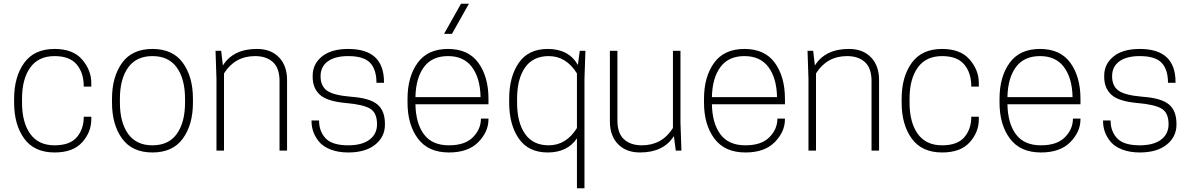

<svg xmlns="http://www.w3.org/2000/svg" viewBox="-20 -800 6335 1020"><path d="M97 -255Q97 -150 140.5 -89Q184 -28 270 -28Q351 -28 388 -71Q425 -114 425 -180H465V-166Q465 -98 416.5 -44Q368 10 270 10Q162 10 108.5 -64Q55 -138 55 -255V-275Q55 -392 108.5 -466Q162 -540 270 -540Q368 -540 416.5 -483.5Q465 -427 465 -359V-340H425Q425 -413 387.5 -457.5Q350 -502 270 -502Q184 -502 140.5 -441Q97 -380 97 -275Z M575 -255V-275Q575 -392 628.5 -466Q682 -540 790 -540Q898 -540 951.5 -466Q1005 -392 1005 -275V-255Q1005 -138 951.5 -64Q898 10 790 10Q682 10 628.5 -64Q575 -138 575 -255ZM963 -255V-275Q963 -380 919.5 -441Q876 -502 790 -502Q704 -502 660.5 -441Q617 -380 617 -275V-255Q617 -150 660.5 -89Q704 -28 790 -28Q876 -28 919.5 -89Q963 -150 963 -255Z M1505 0H1465V-370Q1465 -438 1430 -470Q1395 -502 1335 -502Q1228 -502 1170 -410V0H1130V-380L1125 -530H1155L1164 -452Q1219 -540 1345 -540Q1419 -540 1462 -495.5Q1505 -451 1505 -375Z M1830 -28Q1903 -28 1943 -58Q1983 -88 1983 -140Q1983 -201 1946 -223Q1909 -245 1815 -253Q1717 -262 1679 -297Q1641 -332 1641 -392V-397Q1641 -460 1690.5 -500Q1740 -540 1830 -540Q2020 -540 2020 -364V-360H1980Q1980 -430 1946.5 -466Q1913 -502 1830 -502Q1760 -502 1721.5 -474Q1683 -446 1683 -395Q1683 -344 1716.5 -319Q1750 -294 1845 -286Q1944 -279 1984.5 -245.5Q2025 -212 2025 -142V-138Q2025 -73 1973 -31.5Q1921 10 1830 10Q1777 10 1737 -5.5Q1697 -21 1676 -46Q1655 -71 1645 -98.5Q1635 -126 1635 -156V-160H1675Q1675 -102 1710 -65Q1745 -28 1830 -28Z M2575 -246H2187Q2189 -144 2232.5 -86Q2276 -28 2365 -28Q2450 -28 2492.5 -71Q2535 -114 2535 -170H2575V-166Q2575 -100 2521 -45Q2467 10 2365 10Q2255 10 2200 -64Q2145 -138 2145 -255V-275Q2145 -392 2198.5 -466Q2252 -540 2360 -540Q2468 -540 2521.5 -466Q2575 -392 2575 -275ZM2360 -502Q2275 -502 2232 -443.5Q2189 -385 2187 -284H2533Q2531 -385 2487.5 -443.5Q2444 -502 2360 -502ZM2429 -780H2471L2381 -620H2339Z M3045 200V-65Q2994 10 2890 10Q2787 10 2736 -64Q2685 -138 2685 -255V-275Q2685 -392 2736 -466Q2787 -540 2890 -540Q3001 -540 3050 -455L3060 -530H3090L3085 -380V200ZM3045 -410Q2988 -502 2895 -502Q2812 -502 2769.5 -441.5Q2727 -381 2727 -275V-255Q2727 -149 2769.5 -88.5Q2812 -28 2895 -28Q2988 -28 3045 -120Z M3220 -530H3260V-160Q3260 -92 3295 -60Q3330 -28 3390 -28Q3497 -28 3555 -120V-530H3595V-150L3600 0H3570L3560 -77Q3505 10 3380 10Q3306 10 3263 -34.5Q3220 -79 3220 -155Z M4150 -246H3762Q3764 -144 3807.5 -86Q3851 -28 3940 -28Q4025 -28 4067.5 -71Q4110 -114 4110 -170H4150V-166Q4150 -100 4096 -45Q4042 10 3940 10Q3830 10 3775 -64Q3720 -138 3720 -255V-275Q3720 -392 3773.5 -466Q3827 -540 3935 -540Q4043 -540 4096.5 -466Q4150 -392 4150 -275ZM3935 -502Q3850 -502 3807 -443.5Q3764 -385 3762 -284H4108Q4106 -385 4062.5 -443.5Q4019 -502 3935 -502Z M4650 0H4610V-370Q4610 -438 4575 -470Q4540 -502 4480 -502Q4373 -502 4315 -410V0H4275V-380L4270 -530H4300L4309 -452Q4364 -540 4490 -540Q4564 -540 4607 -495.5Q4650 -451 4650 -375Z M4812 -255Q4812 -150 4855.5 -89Q4899 -28 4985 -28Q5066 -28 5103 -71Q5140 -114 5140 -180H5180V-166Q5180 -98 5131.5 -44Q5083 10 4985 10Q4877 10 4823.5 -64Q4770 -138 4770 -255V-275Q4770 -392 4823.5 -466Q4877 -540 4985 -540Q5083 -540 5131.5 -483.5Q5180 -427 5180 -359V-340H5140Q5140 -413 5102.5 -457.5Q5065 -502 4985 -502Q4899 -502 4855.5 -441Q4812 -380 4812 -275Z M5720 -246H5332Q5334 -144 5377.5 -86Q5421 -28 5510 -28Q5595 -28 5637.5 -71Q5680 -114 5680 -170H5720V-166Q5720 -100 5666 -45Q5612 10 5510 10Q5400 10 5345 -64Q5290 -138 5290 -255V-275Q5290 -392 5343.5 -466Q5397 -540 5505 -540Q5613 -540 5666.5 -466Q5720 -392 5720 -275ZM5505 -502Q5420 -502 5377 -443.5Q5334 -385 5332 -284H5678Q5676 -385 5632.5 -443.5Q5589 -502 5505 -502Z M6035 -28Q6108 -28 6148 -58Q6188 -88 6188 -140Q6188 -201 6151 -223Q6114 -245 6020 -253Q5922 -262 5884 -297Q5846 -332 5846 -392V-397Q5846 -460 5895.5 -500Q5945 -540 6035 -540Q6225 -540 6225 -364V-360H6185Q6185 -430 6151.5 -466Q6118 -502 6035 -502Q5965 -502 5926.5 -474Q5888 -446 5888 -395Q5888 -344 5921.5 -319Q5955 -294 6050 -286Q6149 -279 6189.5 -245.5Q6230 -212 6230 -142V-138Q6230 -73 6178 -31.5Q6126 10 6035 10Q5982 10 5942 -5.5Q5902 -21 5881 -46Q5860 -71 5850 -98.5Q5840 -126 5840 -156V-160H5880Q5880 -102 5915 -65Q5950 -28 6035 -28Z"/></svg>

Font: Cooper Hewitt
Style: Light
Weight: 703
Designer: Village Type and Design LLC
Foundry: Cooper Hewitt Smithsonian Design Museum
Version: 1.000